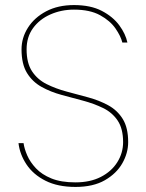

<svg xmlns="http://www.w3.org/2000/svg" viewBox="-20 -731 576 758"><path d="M278 7Q208 7 159.5 -17.5Q111 -42 84.5 -82Q58 -122 53 -166H73Q76 -144 87.5 -117.5Q99 -91 122 -66.5Q145 -42 183 -26.5Q221 -11 278 -11Q336 -11 378 -32.5Q420 -54 443 -90.5Q466 -127 466 -170Q466 -223 444.5 -255Q423 -287 387 -304.5Q351 -322 308 -333.5Q265 -345 222.5 -356.5Q180 -368 144 -388Q108 -408 86.5 -443Q65 -478 65 -536Q65 -582 90.5 -622Q116 -662 162.5 -686.5Q209 -711 272 -711Q338 -711 382 -688Q426 -665 451 -631Q476 -597 483 -563H463Q457 -588 436 -618.5Q415 -649 375 -671Q335 -693 272 -693Q222 -693 179 -674Q136 -655 110.5 -620Q85 -585 85 -536Q85 -482 106.5 -449.5Q128 -417 164 -399Q200 -381 243 -369.5Q286 -358 328.5 -346.5Q371 -335 407 -315.5Q443 -296 464.5 -261.5Q486 -227 486 -170Q486 -127 463 -86.5Q440 -46 394 -19.5Q348 7 278 7Z"/></svg>

Font: Poppins Devanagari Thin
Style: Regular
Weight: 100
Designer: Ninad Kale (Devanagari), Jonny Pinhorn (Latin)
Foundry: Indian Type Foundry
Version: 4.005